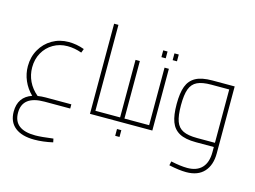

<svg xmlns="http://www.w3.org/2000/svg" viewBox="-129 -962 1997 1502"><g transform="rotate(15 869.5 -211.0)"><path d="M75 137Q75 274 251 274Q298 274 395 261L401 290Q321 308 252 308Q150 308 95 264Q40 220 40 137Q40 18 148 -19Q103 -63 79 -118.5Q55 -174 55 -235Q55 -310 89.5 -370.5Q124 -431 183.5 -465.5Q243 -500 316 -500Q380 -500 443 -477L431 -445Q373 -466 316 -466Q252 -466 200.5 -436Q149 -406 119.5 -353.5Q90 -301 90 -235Q90 -175 115 -122.5Q140 -70 189 -29Q222 -34 253 -34H461V0H253Q75 0 75 137Z M776 -17Q776 -8 772 -4Q768 0 756 0H621V-730H656V-34H756Q768 -34 772 -29.5Q776 -25 776 -17Z M1011 -17Q1011 -8 1007 -4Q1003 0 991 0H756Q744 0 740 -4Q736 -8 736 -17Q736 -25 740 -29.5Q744 -34 756 -34H856V-500H891V-34H991Q1003 -34 1007 -29.5Q1011 -25 1011 -17ZM856 60H891V115H856Z M1126 -500V0H991Q979 0 975 -4Q971 -8 971 -17Q971 -25 975 -29.5Q979 -34 991 -34H1091V-500ZM1046 -628H1081V-573H1046ZM1137 -628H1172V-573H1137Z M1659 -500V42Q1659 137 1609.5 191.5Q1560 246 1465 246Q1408 246 1325 228L1332 195Q1411 212 1465 212Q1542 212 1583 168.5Q1624 125 1624 42V0H1479Q1392 0 1344 -26.5Q1296 -53 1276 -106.5Q1256 -160 1256 -250Q1256 -340 1276 -393.5Q1296 -447 1344 -473.5Q1392 -500 1479 -500ZM1624 -34V-466H1479Q1406 -466 1365.5 -446.5Q1325 -427 1308 -381Q1291 -335 1291 -250Q1291 -165 1308 -119Q1325 -73 1365.5 -53.5Q1406 -34 1479 -34Z"/></g></svg>

Font: Cairo ExtraLight
Style: Regular
Weight: 275
Designer: Mohamed Gaber, Accademia di Belle Arti di Urbino and others
Foundry: Kief Type Foundry, Accademia di Belle Arti di Urbino and others
Version: Version 3.011